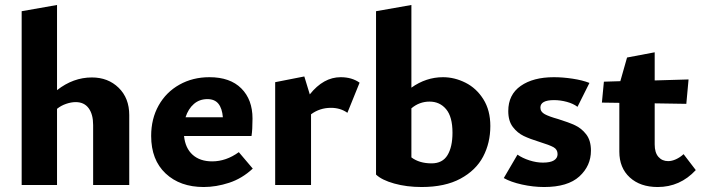

<svg xmlns="http://www.w3.org/2000/svg" viewBox="-20 -743 2818 771"><path d="M499 -281V0H354V-241Q354 -284 336 -308.5Q318 -333 284 -333Q266 -333 245.5 -326Q225 -319 209 -306V0H67V-698L209 -723V-381Q274 -432 349 -432Q414 -432 456.5 -390.5Q499 -349 499 -281Z M995 -66Q952 -26 900 -9Q848 8 798 8Q703 8 645 -46.5Q587 -101 587 -197Q587 -266 617 -319.5Q647 -373 700.5 -403Q754 -433 821 -433Q904 -433 949 -388Q994 -343 994 -267Q994 -222 990 -197H719Q724 -148 753.5 -121.5Q783 -95 832 -95Q888 -95 939 -132ZM725 -272H875Q872 -308 857 -326.5Q842 -345 813 -345Q781 -345 758.5 -325.5Q736 -306 725 -272Z M1424 -411 1375 -290Q1347 -310 1309 -310Q1264 -310 1229 -284V0H1085V-413L1202 -436L1224 -364Q1279 -433 1348 -433Q1393 -433 1424 -411Z M1949 -237Q1949 -169 1920 -114Q1891 -59 1829 -25.5Q1767 8 1673 8Q1613 8 1563 -6Q1513 -20 1490 -42V-698L1632 -723V-391Q1691 -433 1759 -433Q1805 -433 1849 -411Q1893 -389 1921 -344.5Q1949 -300 1949 -237ZM1797 -210Q1797 -274 1771.5 -304.5Q1746 -335 1705 -335Q1664 -335 1632 -308V-111Q1664 -87 1713 -87Q1757 -87 1777 -120Q1797 -153 1797 -210Z M2003 -28 2058 -122Q2078 -108 2106 -99Q2134 -90 2160 -90Q2190 -90 2204.5 -99Q2219 -108 2219 -124Q2219 -143 2202.5 -152Q2186 -161 2147 -173Q2108 -185 2083 -197Q2058 -209 2039.5 -233Q2021 -257 2021 -297Q2021 -363 2071 -398Q2121 -433 2204 -433Q2240 -433 2279.5 -427Q2319 -421 2347 -410L2299 -314Q2282 -327 2256 -334Q2230 -341 2205 -341Q2150 -341 2150 -311Q2150 -294 2167.5 -284.5Q2185 -275 2221 -265Q2263 -252 2289 -240Q2315 -228 2334 -203.5Q2353 -179 2353 -138Q2353 -77 2306.5 -34.5Q2260 8 2165 8Q2121 8 2076 -2Q2031 -12 2003 -28Z M2774 -60Q2711 8 2621 8Q2551 8 2509 -30.5Q2467 -69 2467 -134V-330L2397 -331L2405 -415L2471 -417L2498 -512L2609 -533V-420L2745 -424L2736 -326L2609 -328V-163Q2609 -130 2624 -113Q2639 -96 2663 -96Q2678 -96 2694.5 -103.5Q2711 -111 2725 -124Z"/></svg>

Font: Ysabeau Ultrabold
Style: Regular
Weight: 800
Designer: Christian Thalmann (Catharsis Fonts)
Version: Version 0.003